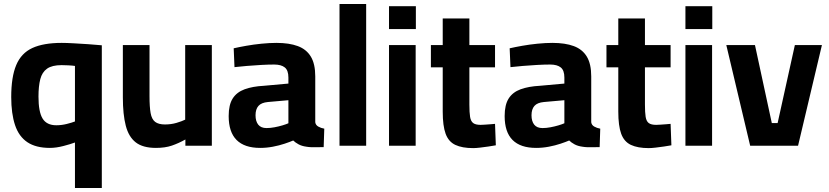

<svg xmlns="http://www.w3.org/2000/svg" viewBox="-20 -727 4136 958"><path d="M354 211V-16Q333 -8 296.5 1.5Q260 11 229 11Q159 11 116.5 -17.5Q74 -46 55 -103Q36 -160 36 -243Q36 -343 61 -402.5Q86 -462 141.5 -487.5Q197 -513 288 -513Q311 -513 346.5 -511Q382 -509 420.5 -506.5Q459 -504 488 -501V211ZM261 -102Q287 -102 313 -108.5Q339 -115 354 -121V-398Q341 -400 321 -401Q301 -402 287 -402Q240 -402 215 -384.5Q190 -367 181 -332Q172 -297 172 -245Q172 -169 192.5 -135.5Q213 -102 261 -102Z M758 11Q693 11 657.5 -16.5Q622 -44 607.5 -100Q593 -156 593 -241V-502H726V-247Q726 -194 731.5 -163Q737 -132 754 -119Q771 -106 803 -106Q834 -106 861 -114Q888 -122 904 -130V-502H1037V0H905V-31Q871 -12 837.5 -0.5Q804 11 758 11Z M1278 11Q1200 11 1160.5 -28.5Q1121 -68 1121 -148Q1121 -204 1141 -235.5Q1161 -267 1200.5 -281.5Q1240 -296 1297 -299L1419 -310V-340Q1419 -376 1401 -390.5Q1383 -405 1348 -405Q1320 -405 1283.5 -403Q1247 -401 1211.5 -398Q1176 -395 1150 -392L1146 -486Q1172 -492 1208.5 -498.5Q1245 -505 1285 -509Q1325 -513 1359 -513Q1423 -513 1466 -497Q1509 -481 1531 -444.5Q1553 -408 1553 -346V-117Q1555 -103 1568 -95.5Q1581 -88 1598 -85L1595 7Q1579 7 1563.5 7.5Q1548 8 1534 7.5Q1520 7 1509 5Q1486 2 1469.5 -7Q1453 -16 1443 -26Q1427 -19 1400 -10Q1373 -1 1341.5 5Q1310 11 1278 11ZM1310 -88Q1329 -88 1350 -92Q1371 -96 1389.5 -101.5Q1408 -107 1419 -112V-227L1317 -218Q1284 -215 1269.5 -198.5Q1255 -182 1255 -152Q1255 -122 1268.5 -105Q1282 -88 1310 -88Z M1674 0V-707H1807V0Z M1921 0V-502H2054V0ZM1921 -582V-696H2055V-582Z M2341 12Q2286 12 2252 -4Q2218 -20 2203.5 -59.5Q2189 -99 2189 -170V-391H2130V-502H2189V-635H2322V-502H2450V-391H2322V-205Q2322 -166 2325.5 -144Q2329 -122 2341 -113Q2353 -104 2378 -104Q2385 -104 2399 -105Q2413 -106 2427 -107Q2441 -108 2450 -109L2454 -2Q2439 1 2417.5 4Q2396 7 2375.5 9.5Q2355 12 2341 12Z M2655 11Q2577 11 2537.5 -28.5Q2498 -68 2498 -148Q2498 -204 2518 -235.5Q2538 -267 2577.5 -281.5Q2617 -296 2674 -299L2796 -310V-340Q2796 -376 2778 -390.5Q2760 -405 2725 -405Q2697 -405 2660.5 -403Q2624 -401 2588.5 -398Q2553 -395 2527 -392L2523 -486Q2549 -492 2585.5 -498.5Q2622 -505 2662 -509Q2702 -513 2736 -513Q2800 -513 2843 -497Q2886 -481 2908 -444.5Q2930 -408 2930 -346V-117Q2932 -103 2945 -95.5Q2958 -88 2975 -85L2972 7Q2956 7 2940.5 7.5Q2925 8 2911 7.5Q2897 7 2886 5Q2863 2 2846.5 -7Q2830 -16 2820 -26Q2804 -19 2777 -10Q2750 -1 2718.5 5Q2687 11 2655 11ZM2687 -88Q2706 -88 2727 -92Q2748 -96 2766.5 -101.5Q2785 -107 2796 -112V-227L2694 -218Q2661 -215 2646.5 -198.5Q2632 -182 2632 -152Q2632 -122 2645.5 -105Q2659 -88 2687 -88Z M3217 12Q3162 12 3128 -4Q3094 -20 3079.5 -59.5Q3065 -99 3065 -170V-391H3006V-502H3065V-635H3198V-502H3326V-391H3198V-205Q3198 -166 3201.5 -144Q3205 -122 3217 -113Q3229 -104 3254 -104Q3261 -104 3275 -105Q3289 -106 3303 -107Q3317 -108 3326 -109L3330 -2Q3315 1 3293.5 4Q3272 7 3251.5 9.5Q3231 12 3217 12Z M3400 0V-502H3533V0ZM3400 -582V-696H3534V-582Z M3723 0 3604 -502H3747L3831 -113H3860L3946 -502H4081L3962 0Z"/></svg>

Font: Cairo Play
Style: Bold
Weight: 700
Version: Version 3.119